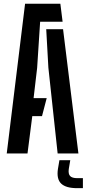

<svg xmlns="http://www.w3.org/2000/svg" viewBox="-20 -820 463 1026"><path d="M16 0 114 -800H302.5L314.5 -704H194.5L178.5 -457.5L159.5 -295.5H229.5L204.5 -199.5H152.5L127 0ZM288 0 238.5 -458.5 227 -664H317L399 0ZM423 185.5H392.5Q332.5 185.5 307 161.2Q281.5 137 289.5 83.5L297.5 36H355.5L347.5 83.5Q344 109.5 354.8 120.8Q365.5 132 392.5 132H423Z"/></svg>

Font: Big Shoulders Stencil Display Thin
Style: Bold
Weight: 700
Version: Version 2.001